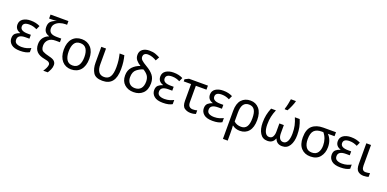

<svg xmlns="http://www.w3.org/2000/svg" viewBox="-3 -1941 6686 3318"><g transform="rotate(20 3340.0 -282.5)"><path d="M284.2 -314.9C195.8 -314.9 141.1 -338.4 141.1 -397C141.1 -447.8 178.7 -473.1 253.9 -473.1C312.5 -473.1 353.5 -458 395 -438L426.8 -507.8C377.9 -531.7 327.1 -545.9 254.9 -545.9C197.8 -545.9 150.9 -533.7 114.3 -509.3C77.6 -484.4 59.1 -449.2 59.1 -403.8C59.1 -338.9 95.7 -300.3 152.8 -282.2V-276.9C122.1 -268.6 95.7 -254.4 73.7 -235.4C51.3 -215.8 40 -186 40 -146C40 -101.6 57.6 -64.5 92.8 -34.7C127.4 -4.9 181.6 9.8 254.9 9.8C332.5 9.8 386.2 -3.9 424.8 -26.9V-104C383.8 -82.5 329.6 -62 259.8 -62C221.2 -62 189.5 -68.8 164.6 -82C139.6 -95.2 127 -118.2 127 -150.9C127 -211.9 171.9 -243.2 268.1 -243.2H337.9V-314.9Z M508.8 -206.1C508.8 -91.3 573.2 -27.8 695.8 -4.9C744.6 3.4 775.4 13.7 788.6 24.9C801.8 36.1 808.1 48.8 808.1 62C808.1 80.6 802.2 102.1 790.5 127C778.8 151.9 765.6 174.3 751 194.8H834C848.1 174.3 860.8 150.9 873 124C885.3 97.2 891.1 69.3 891.1 40C891.1 13.2 881.3 -9.8 862.3 -28.8C842.8 -47.9 809.1 -62.5 760.7 -73.2C711.4 -84.5 672.4 -97.7 643.6 -113.3C614.7 -128.4 600.1 -161.6 600.1 -212.9C600.1 -256.3 614.7 -292.5 644.5 -322.3C674.3 -351.6 717.3 -366.2 773.9 -366.2H854V-433.1H775.9C720.7 -433.1 681.6 -442.4 659.2 -460.4C636.2 -478.5 625 -504.9 625 -539.1C625 -572.8 635.7 -601.1 657.2 -624C678.2 -647 705.6 -664.1 738.8 -675.3C771.5 -686.5 805.7 -691.9 840.8 -691.9H867.2V-759.8H538.1V-687H564.9C610.4 -687 655.3 -690.4 679.2 -692.9C641.1 -681.6 608.4 -664.6 581.5 -642.1C554.7 -619.1 541 -584.5 541 -537.1C541 -460.9 577.1 -419.9 640.1 -400.9V-395C604.5 -383.8 573.7 -361.8 547.9 -329.6C522 -296.9 508.8 -255.9 508.8 -206.1Z M1429.2 -269C1429.2 -357.4 1407.2 -425.8 1363.8 -474.1C1320.3 -522 1264.2 -545.9 1195.3 -545.9C1122.6 -545.9 1064.9 -522 1022.9 -474.1C981 -425.8 960 -357.4 960 -269C960 -90.8 1058.1 9.8 1192.4 9.8C1337.4 9.8 1429.2 -90.8 1429.2 -269ZM1050.3 -269C1050.3 -332 1061.5 -381.8 1084.5 -418C1106.9 -454.1 1143.1 -472.2 1193.4 -472.2C1243.7 -472.2 1280.8 -454.1 1304.2 -418C1327.6 -381.8 1339.4 -332 1339.4 -269C1339.4 -205.6 1327.6 -155.3 1304.2 -118.7C1280.8 -81.5 1244.1 -63 1194.3 -63C1144 -63 1107.9 -81.5 1085 -118.7C1062 -155.3 1050.3 -205.6 1050.3 -269Z M1769 9.8C1926.8 9.8 2006.8 -85.4 2006.8 -292C2006.8 -341.3 2004.4 -384.8 1999.5 -421.9C1994.6 -458.5 1987.3 -496.6 1977.1 -536.1H1890.1C1899.4 -496.1 1906.2 -458 1911.6 -421.4C1916.5 -384.8 1918.9 -342.8 1918.9 -295.9C1918.9 -135.7 1874 -62 1774.9 -62C1681.6 -62 1640.1 -131.3 1640.1 -246.1V-536.1H1553.2V-243.2C1553.2 -171.9 1567.9 -111.8 1597.7 -63.5C1627.4 -14.6 1684.6 9.8 1769 9.8Z M2358.9 -759.8C2309.6 -759.8 2269 -748 2236.3 -724.6C2203.6 -700.7 2187 -666 2187 -620.1C2187 -582.5 2197.8 -551.3 2219.2 -525.9C2240.2 -500.5 2268.6 -477.1 2303.2 -456.1C2248 -439 2201.7 -410.2 2164.1 -370.1C2126.5 -330.1 2107.9 -277.8 2107.9 -213.9C2107.9 -142.6 2129.9 -87.4 2173.8 -48.8C2217.3 -9.8 2272.9 9.8 2340.3 9.8C2411.6 9.8 2468.8 -11.2 2512.2 -53.2C2555.7 -95.2 2577.1 -156.2 2577.1 -235.8C2577.1 -293.9 2562 -342.8 2531.7 -381.8C2501.5 -420.4 2458 -456.1 2400.9 -488.8C2354.5 -516.1 2321.8 -538.6 2303.2 -556.6C2284.2 -574.2 2274.9 -595.2 2274.9 -619.1C2274.9 -656.2 2299.8 -688 2356 -688C2418.9 -688 2470.2 -665 2517.1 -637.2L2555.2 -706.1C2529.8 -719.2 2501.5 -731.9 2470.7 -743.2C2439.9 -754.4 2402.3 -759.8 2358.9 -759.8ZM2370.1 -418C2406.7 -397.5 2435.5 -373 2456.5 -344.7C2477.1 -315.9 2487.3 -279.3 2487.3 -234.9C2487.3 -124 2433.6 -63 2340.3 -63C2295.4 -63 2260.7 -77.1 2236.3 -105C2211.4 -132.8 2199.2 -168.9 2199.2 -212.9C2199.2 -280.3 2218.3 -328.6 2256.8 -358.4C2294.9 -388.2 2332.5 -407.7 2370.1 -418Z M2911.1 -314.9C2822.8 -314.9 2768.1 -338.4 2768.1 -397C2768.1 -447.8 2805.7 -473.1 2880.9 -473.1C2939.5 -473.1 2980.5 -458 3022 -438L3053.7 -507.8C3004.9 -531.7 2954.1 -545.9 2881.8 -545.9C2824.7 -545.9 2777.8 -533.7 2741.2 -509.3C2704.6 -484.4 2686 -449.2 2686 -403.8C2686 -338.9 2722.7 -300.3 2779.8 -282.2V-276.9C2749 -268.6 2722.7 -254.4 2700.7 -235.4C2678.2 -215.8 2667 -186 2667 -146C2667 -101.6 2684.6 -64.5 2719.7 -34.7C2754.4 -4.9 2808.6 9.8 2881.8 9.8C2959.5 9.8 3013.2 -3.9 3051.8 -26.9V-104C3010.7 -82.5 2956.5 -62 2886.7 -62C2848.1 -62 2816.4 -68.8 2791.5 -82C2766.6 -95.2 2753.9 -118.2 2753.9 -150.9C2753.9 -211.9 2798.8 -243.2 2895 -243.2H2964.8V-314.9Z M3166 -536.1 3095.7 -501V-461.9H3231V-154.8C3231 -87.9 3247.1 -43.5 3279.8 -21.5C3312 0.5 3349.6 11.2 3393.1 11.2C3431.6 11.2 3469.7 2.9 3486.8 -4.9V-70.8C3467.3 -64.5 3433.6 -60.1 3406.7 -60.1C3380.9 -60.1 3359.9 -67.9 3343.8 -83C3327.1 -98.1 3318.8 -125.5 3318.8 -164.1V-461.9H3514.2V-536.1Z M3824.2 -314.9C3735.8 -314.9 3681.2 -338.4 3681.2 -397C3681.2 -447.8 3718.8 -473.1 3793.9 -473.1C3852.5 -473.1 3893.6 -458 3935.1 -438L3966.8 -507.8C3918 -531.7 3867.2 -545.9 3794.9 -545.9C3737.8 -545.9 3690.9 -533.7 3654.3 -509.3C3617.7 -484.4 3599.1 -449.2 3599.1 -403.8C3599.1 -338.9 3635.7 -300.3 3692.9 -282.2V-276.9C3662.1 -268.6 3635.7 -254.4 3613.8 -235.4C3591.3 -215.8 3580.1 -186 3580.1 -146C3580.1 -101.6 3597.7 -64.5 3632.8 -34.7C3667.5 -4.9 3721.7 9.8 3794.9 9.8C3872.6 9.8 3926.3 -3.9 3964.8 -26.9V-104C3923.8 -82.5 3869.6 -62 3799.8 -62C3761.2 -62 3729.5 -68.8 3704.6 -82C3679.7 -95.2 3667 -118.2 3667 -150.9C3667 -211.9 3711.9 -243.2 3808.1 -243.2H3877.9V-314.9Z M4518.1 -268.1C4518.1 -357.9 4497.6 -426.8 4456.5 -474.6C4415.5 -522 4362.8 -545.9 4297.9 -545.9C4229 -545.9 4174.3 -523.4 4133.8 -479C4092.8 -434.6 4072.3 -366.2 4072.3 -274.9V240.2H4160.2V98.1C4160.2 38.1 4158.2 -12.2 4154.8 -35.2H4160.2C4195.8 -5.9 4245.1 9.8 4295.9 9.8C4364.7 9.8 4418.9 -13.7 4458.5 -61C4498 -108.4 4518.1 -177.2 4518.1 -268.1ZM4293.9 -472.2C4389.2 -472.2 4429.2 -405.3 4429.2 -268.1C4429.2 -133.3 4389.2 -63 4293 -63C4242.2 -63 4194.8 -78.6 4160.2 -111.8V-273.9C4160.2 -406.2 4203.6 -472.2 4293.9 -472.2Z M5112.8 -536.1C5132.8 -489.3 5147.9 -444.3 5157.2 -401.9C5166.5 -359.4 5170.9 -311.5 5170.9 -258.8C5170.9 -129.9 5131.3 -63 5068.8 -63C5011.7 -63 4980 -110.4 4980 -192.9V-344.2H4897.9V-192.9C4897.9 -155.8 4890.6 -125 4876.5 -100.1C4862.3 -75.2 4839.8 -63 4809.1 -63C4747.1 -63 4707 -129.9 4707 -258.8C4707 -311.5 4711.9 -359.4 4721.2 -401.9C4730.5 -444.3 4744.6 -489.3 4764.6 -536.1H4675.8C4656.7 -489.3 4642.6 -444.3 4633.8 -401.9C4625 -359.4 4620.6 -312 4620.6 -259.8C4620.6 -179.2 4636.2 -114.3 4667.5 -64.9C4698.2 -15.1 4743.7 9.8 4802.7 9.8C4872.6 9.8 4916 -21.5 4936 -80.1H4940.9C4962.4 -21.5 5005.9 9.8 5074.7 9.8C5134.3 9.8 5179.7 -15.1 5210.4 -64.9C5241.2 -114.3 5256.8 -179.2 5256.8 -259.8C5256.8 -312 5252.4 -359.4 5244.1 -401.9C5235.4 -444.3 5221.2 -489.3 5201.7 -536.1ZM4952.1 -606C4968.8 -633.8 4984.9 -667 5001 -704.6C5017.1 -742.2 5027.8 -772 5033.2 -793.9V-805.2H4941.9C4934.1 -752 4918 -667 4899.9 -620.1V-606Z M5828.1 -246.1C5828.1 -341.8 5795.4 -413.6 5746.1 -462.9H5869.1V-536.1H5635.3C5551.3 -536.1 5484.4 -514.6 5434.6 -471.7C5384.8 -428.7 5359.9 -356.9 5359.9 -255.9C5359.9 -169.4 5381.3 -103.5 5424.3 -58.1C5466.8 -12.7 5523.4 9.8 5593.3 9.8C5670.4 9.8 5729 -14.6 5768.6 -64C5808.1 -112.8 5828.1 -173.3 5828.1 -246.1ZM5450.2 -255.9C5450.2 -331.5 5465.3 -384.8 5495.6 -416C5525.9 -447.3 5572.3 -462.9 5634.3 -462.9H5663.1C5712.4 -405.8 5739.3 -329.6 5739.3 -244.1C5739.3 -191.4 5728 -147.9 5705.1 -114.3C5682.1 -80.1 5645.5 -63 5595.2 -63C5543.9 -63 5506.8 -81.1 5484.4 -117.2C5461.4 -152.8 5450.2 -199.2 5450.2 -255.9Z M6175.3 -314.9C6086.9 -314.9 6032.2 -338.4 6032.2 -397C6032.2 -447.8 6069.8 -473.1 6145 -473.1C6203.6 -473.1 6244.6 -458 6286.1 -438L6317.9 -507.8C6269 -531.7 6218.3 -545.9 6146 -545.9C6088.9 -545.9 6042 -533.7 6005.4 -509.3C5968.8 -484.4 5950.2 -449.2 5950.2 -403.8C5950.2 -338.9 5986.8 -300.3 6043.9 -282.2V-276.9C6013.2 -268.6 5986.8 -254.4 5964.8 -235.4C5942.4 -215.8 5931.2 -186 5931.2 -146C5931.2 -101.6 5948.7 -64.5 5983.9 -34.7C6018.6 -4.9 6072.8 9.8 6146 9.8C6223.6 9.8 6277.3 -3.9 6315.9 -26.9V-104C6274.9 -82.5 6220.7 -62 6150.9 -62C6112.3 -62 6080.6 -68.8 6055.7 -82C6030.8 -95.2 6018.1 -118.2 6018.1 -150.9C6018.1 -211.9 6063 -243.2 6159.2 -243.2H6229V-314.9Z M6427.2 -536.1V-157.2C6427.2 -91.8 6440.9 -47.9 6468.3 -24.9C6495.6 -2 6530.3 9.8 6572.3 9.8C6606.9 9.8 6644 3.4 6663.1 -5.9V-73.2C6645.5 -67.4 6611.8 -62 6585 -62C6536.1 -62 6513.2 -93.8 6513.2 -158.2V-536.1Z"/></g></svg>

Font: Avrile Sans
Style: Regular
Weight: 400
Designer: Monotype Design Team, Google (font), Stefan Peev (BGR Cyrillic), Cristiano Sobral (main changes)
Foundry: The Avrile Sans Project Authors
Version: Version 3.110